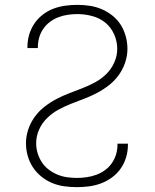

<svg xmlns="http://www.w3.org/2000/svg" viewBox="-20 -763 640 791"><path d="M297 8Q271 8 245 4.5Q219 1 195 -9Q171 -19 150.5 -35.5Q130 -52 115.5 -74Q101 -96 94 -121.5Q87 -147 87 -173Q87 -202 96.5 -230Q106 -258 123 -281.5Q140 -305 163 -323Q186 -341 211.5 -354.5Q237 -368 264.5 -378.5Q292 -389 319 -399.5Q346 -410 372 -424Q398 -438 418.5 -458.5Q439 -479 451 -506Q463 -533 463 -562Q463 -593 450 -622Q437 -651 413.5 -670Q390 -689 359.5 -697Q329 -705 299 -705Q279 -705 259 -702Q239 -699 220.5 -692Q202 -685 186 -673Q170 -661 158.5 -644.5Q147 -628 141.5 -608.5Q136 -589 136 -569Q136 -568 136 -567Q136 -566 136 -565H93Q93 -566 93 -567.5Q93 -569 93 -570Q93 -595 100 -619.5Q107 -644 121 -665Q135 -686 155.5 -702Q176 -718 199.5 -727Q223 -736 248.5 -739.5Q274 -743 299 -743Q325 -743 350.5 -739Q376 -735 399.5 -725Q423 -715 443.5 -698.5Q464 -682 477.5 -660.5Q491 -639 498 -613.5Q505 -588 505 -562Q505 -533 495.5 -505Q486 -477 469 -453.5Q452 -430 429 -412Q406 -394 380.5 -380.5Q355 -367 327.5 -356.5Q300 -346 273 -335.5Q246 -325 220.5 -311Q195 -297 174 -276.5Q153 -256 141 -229Q129 -202 129 -173Q129 -152 135 -132Q141 -112 152.5 -94.5Q164 -77 180.5 -64.5Q197 -52 216 -44Q235 -36 255.5 -33Q276 -30 297 -30Q317 -30 337.5 -33Q358 -36 377 -43Q396 -50 412.5 -62Q429 -74 440.5 -90.5Q452 -107 458 -126.5Q464 -146 464 -167Q464 -168 464 -169Q464 -170 464 -171H507Q507 -169 507 -168Q507 -167 507 -166Q507 -140 499.5 -115Q492 -90 477.5 -69Q463 -48 442 -32.5Q421 -17 397.5 -8Q374 1 348.5 4.5Q323 8 297 8Z"/></svg>

Font: Zed Sans Extralight Extended
Style: Regular
Weight: 200
Width: 7
Designer: Belleve Invis
Foundry: Belleve Invis
Version: Version 1.0.0; ttfautohint (v1.8.4)